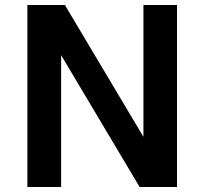

<svg xmlns="http://www.w3.org/2000/svg" viewBox="-20 -750 810 770"><path d="M89.8 0V-730H240.2L555.2 -201.2V-730H689.9V0H540L225.1 -528.8V0Z"/></svg>

Font: Miedinger*
Style: Bold
Weight: 700
Version: Version 001.000